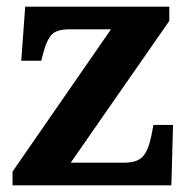

<svg xmlns="http://www.w3.org/2000/svg" viewBox="-20 -556 569 576"><path d="M17.6 0V-41.2L312.9 -468H187Q151.7 -468 136.3 -453.3Q121 -438.6 110 -398L103.8 -373.7H43.8L55.6 -536H487.9V-493.3L192.2 -68H352.8Q391.8 -68 408.6 -86.6Q425.4 -105.3 434.1 -148.9L440.3 -181.1H499.1L494.1 0Z"/></svg>

Font: Noto Serif Hebrew
Style: Regular
Weight: 400
Designer: Monotype Design Team
Foundry: Monotype Imaging Inc.
Version: Version 2.003